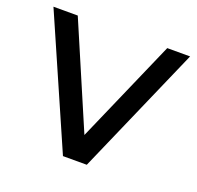

<svg xmlns="http://www.w3.org/2000/svg" viewBox="-101 -636 761 742"><g transform="rotate(20 279.0 -265.0)"><path d="M560 -530 328 0H230L-2 -530H98L280 -105L466 -530Z"/></g></svg>

Font: Idrija
Style: Regular
Weight: 500
Designer: Julieta Ulanovsky
Foundry: Julieta Ulanovsky
Version: Version 7.200